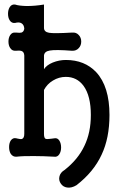

<svg xmlns="http://www.w3.org/2000/svg" viewBox="-20 -716 540 876"><path d="M180.7 -462.9Q182.6 -481.4 207 -485.4Q233.4 -490.2 308.6 -484.4Q328.1 -483.4 339.8 -497.1Q350.6 -508.8 350.6 -526.4Q350.6 -543.9 339.8 -555.7Q328.1 -569.3 308.6 -567.4Q225.6 -562.5 204.1 -566.4Q180.7 -570.3 180.7 -588.9V-695.3Q139.6 -688.5 101.6 -688.5Q65.4 -689.5 48.8 -695.3Q33.2 -697.3 24.4 -683.6Q16.6 -670.9 16.6 -653.3Q16.6 -634.8 24.4 -623Q33.2 -609.4 48.8 -611.3Q66.4 -616.2 77.1 -610.4Q89.8 -603.5 90.8 -585Q88.9 -571.3 78.1 -567.4Q71.3 -565.4 52.7 -567.4H50.8Q35.2 -569.3 26.4 -555.7Q18.6 -543.9 18.6 -526.4Q18.6 -508.8 26.4 -497.1Q35.2 -483.4 50.8 -484.4Q69.3 -486.3 78.1 -483.4Q89.8 -479.5 90.8 -462.9V-460V-105.5Q90.8 -85.9 80.1 -82Q74.2 -80.1 58.6 -84L54.7 -85Q39.1 -88.9 29.3 -75.2Q21.5 -63.5 21.5 -44.9Q21.5 -26.4 29.3 -13.7Q39.1 0 54.7 -1Q88.9 -4.9 138.7 -3.9Q175.8 -3.9 228.5 -1Q242.2 1 251 -12.7Q258.8 -25.4 258.8 -43Q258.8 -61.5 251 -74.2Q242.2 -87.9 228.5 -85L212.9 -83Q193.4 -80.1 187.5 -83Q180.7 -86.9 180.7 -105.5V-305.7Q195.3 -333 221.7 -348.6Q249 -365.2 280.3 -365.2Q331.1 -365.2 361.3 -324.2Q394.5 -278.3 394.5 -191.4Q394.5 -111.3 365.2 -50.8Q335.9 11.7 274.4 59.6Q254.9 71.3 251 89.8Q247.1 107.4 257.8 122.1Q267.6 136.7 286.1 139.6Q306.6 142.6 329.1 128.9Q407.2 68.4 443.4 -9.8Q479.5 -85.9 479.5 -191.4Q479.5 -321.3 418.9 -386.7Q366.2 -442.4 280.3 -442.4Q250 -442.4 220.7 -430.7Q192.4 -418.9 180.7 -400.4V-460Z"/></svg>

Font: GungsuhChe
Style: Regular
Weight: 400
Monospace: yes
Version: Version 2.21